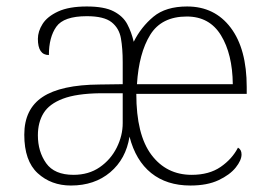

<svg xmlns="http://www.w3.org/2000/svg" viewBox="-20 -563 835 593"><path d="M199 10Q138 10 96.5 -28Q55 -66 55 -147Q55 -226 111.5 -263.5Q168 -301 287 -302L359 -303V-371Q359 -413 353.5 -444.5Q348 -476 324.5 -494.5Q301 -513 248 -513Q177 -513 154 -480.5Q131 -448 131 -393Q97 -393 97 -443Q97 -466 111.5 -489Q126 -512 159.5 -527.5Q193 -543 248 -543Q302 -543 331 -528Q360 -513 373 -488.5Q386 -464 393 -434Q416 -480 454 -511.5Q492 -543 558 -543Q643 -543 692.5 -477.5Q742 -412 742 -294V-273H401Q401 -147 447.5 -85Q494 -23 572 -23Q626 -23 661.5 -47.5Q697 -72 715 -107Q726 -101 726 -86Q726 -68 708 -45.5Q690 -23 655 -6.5Q620 10 568 10Q495 10 447 -28.5Q399 -67 380 -141Q369 -72 320.5 -31Q272 10 199 10ZM699 -303Q698 -396 662.5 -454Q627 -512 557 -512Q479 -512 444 -455.5Q409 -399 403 -303ZM207 -23Q254 -23 288 -46.5Q322 -70 340.5 -107Q359 -144 359 -183V-275H289Q216 -274 174 -258Q132 -242 114.5 -213.5Q97 -185 97 -145Q97 -95 122.5 -59Q148 -23 207 -23Z"/></svg>

Font: Noto Serif Tamil ExtraLight
Style: Regular
Weight: 200
Designer: Indian Type Foundry, Tom Grace, and the Monotype Design Team
Foundry: Monotype Imaging Inc.
Version: Version 2.004; ttfautohint (v1.8.4.7-5d5b)